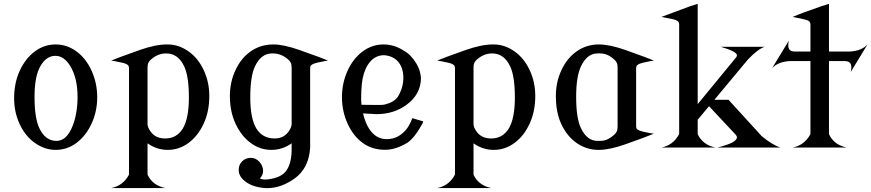

<svg xmlns="http://www.w3.org/2000/svg" viewBox="-20 -770 4547 1002"><path d="M160.2 -264.6Q160.2 -155.8 184.6 -102.5Q215.8 -34.7 274.9 -34.7Q327.6 -34.7 358.4 -111.3Q383.8 -174.8 384.8 -260.7V-262.7Q384.8 -364.3 345.7 -426.8Q313.5 -478.5 270 -478.5Q269.5 -478.5 268.6 -478.5Q222.2 -478.5 191.4 -425.8Q160.2 -372.6 160.2 -264.6ZM53.7 -256.8Q53.7 -337.4 83 -400.9Q112.8 -465.3 161.6 -501.5Q210.9 -538.1 270.5 -538.1Q329.6 -538.1 379.4 -501.5Q428.7 -465.3 458 -400.9Q487.3 -336.4 487.3 -262.7Q487.3 -188.5 458 -125Q428.7 -61.5 379.4 -24.4Q330.6 12.2 270.5 12.2Q213.4 12.2 161.6 -24.4Q111.8 -59.6 82.5 -122.6Q53.7 -184.6 53.7 -256.8Z M965.8 -261.2Q965.8 -371.1 941.4 -423.3Q909.7 -491.2 847.2 -491.2Q799.8 -491.2 761.7 -453.6L756.8 -446.3Q750 -438.5 750 -413.6V-125.5V-121.1Q751 -105.5 764.2 -85.9Q790 -47.4 841.3 -47.4Q842.3 -47.4 842.8 -47.4Q902.3 -47.4 934.6 -100.1Q965.8 -153.3 965.8 -261.2ZM560.5 211.4Q621.1 199.7 652.3 143.1L653.3 139.2V-413.6Q653.3 -425.3 647 -430.7Q638.2 -438.5 617.2 -442.9Q573.2 -452.6 560.5 -453.6Q592.3 -467.8 710 -509.3Q792 -538.1 851.6 -538.1Q853.5 -538.1 855.5 -538.1Q912.6 -538.1 964.4 -501.5Q1014.2 -466.3 1043.5 -403.3Q1072.3 -341.3 1072.3 -269Q1072.3 -188.5 1043 -125Q1013.2 -60.5 964.4 -24.4Q915 12.2 855.5 12.2Q798.3 12.2 750 -22V139.2L751 143.6Q777.3 197.8 842.8 211.4Z M1179.7 -269Q1179.7 -341.3 1208.5 -403.3Q1237.8 -466.3 1287.6 -501.5Q1339.4 -538.1 1407.2 -538.1Q1460 -538.1 1542 -509.3Q1663.1 -466.8 1691.4 -453.6Q1680.2 -452.6 1634.8 -442.9Q1615.2 -438.5 1605 -430.7Q1598.6 -425.8 1598.6 -413.6V0Q1592.3 108.4 1516.6 162.1Q1446.3 211.9 1374 211.9Q1368.2 211.9 1362.3 211.4Q1285.2 205.6 1245.6 164.1Q1225.6 143.1 1225.6 117.7Q1225.6 89.8 1243.2 72.3Q1261.7 53.7 1288.6 53.7Q1314.9 53.7 1334 74.7Q1353 95.7 1353 122.1Q1353 143.6 1336.4 161.1Q1346.7 167 1364.3 167Q1381.8 167 1406.2 161.1Q1453.1 149.9 1474.6 120.1Q1502 80.6 1502 9.8Q1502 5.4 1502 0V-22Q1453.6 12.2 1396.5 12.2Q1336.9 12.2 1287.6 -24.4Q1238.8 -60.5 1209 -125Q1179.7 -188.5 1179.7 -269ZM1286.1 -261.2Q1286.1 -153.3 1317.4 -100.1Q1349.6 -47.4 1413.1 -47.4Q1461.9 -47.4 1487.8 -85.9Q1501 -105.5 1502 -121.1V-125.5V-413.6Q1502 -438.5 1495.1 -446.3L1490.2 -453.6Q1452.1 -491.2 1403.8 -491.2Q1400.4 -491.2 1397.5 -491.2Q1341.3 -489.3 1310.5 -423.3Q1286.1 -371.1 1286.1 -261.2Z M1764.6 -263.2Q1764.6 -336.4 1793.9 -400.9Q1822.8 -464.4 1872.6 -501.5Q1921.9 -538.1 1981.4 -538.1Q2038.1 -538.1 2088.4 -504.9Q2125 -484.9 2153.8 -437Q2174.3 -402.8 2176.8 -362.8Q2176.3 -276.4 2099.1 -221.2Q2033.7 -174.3 1944.3 -174.3Q1943.4 -174.3 1874.5 -178.2Q1886.7 -127.9 1907.2 -96.7Q1941.9 -43.9 1998 -43.9H1999Q2059.1 -43.9 2101.1 -95.7Q2118.2 -116.7 2131.8 -153.3L2188.5 -136.7Q2186.5 -128.9 2185.1 -126Q2144 -50.8 2106.4 -25.4Q2045.4 11.7 1990.2 11.7H1988.8Q1921.9 11.7 1872.6 -24.4Q1823.2 -60.5 1793.9 -125Q1764.6 -189.5 1764.6 -263.2ZM2085 -363.3Q2085 -418.5 2055.7 -450.2Q2030.3 -478 1985.4 -481.9H1984.4Q1930.7 -481.9 1898.4 -429.7Q1874 -389.6 1868.2 -330.1Q1864.7 -295.4 1864.7 -254.9Q1864.7 -241.2 1866.7 -223.1Q1911.1 -222.2 1955.6 -222.2Q1978.5 -222.2 1988.3 -224.6Q2037.6 -236.8 2056.6 -265.6Q2085 -313 2085 -363.3Z M2667 -261.2Q2667 -371.1 2642.6 -423.3Q2610.8 -491.2 2548.3 -491.2Q2501 -491.2 2462.9 -453.6L2458 -446.3Q2451.2 -438.5 2451.2 -413.6V-125.5V-121.1Q2452.1 -105.5 2465.3 -85.9Q2491.2 -47.4 2542.5 -47.4Q2543.5 -47.4 2543.9 -47.4Q2603.5 -47.4 2635.7 -100.1Q2667 -153.3 2667 -261.2ZM2261.7 211.4Q2322.3 199.7 2353.5 143.1L2354.5 139.2V-413.6Q2354.5 -425.3 2348.1 -430.7Q2339.4 -438.5 2318.4 -442.9Q2274.4 -452.6 2261.7 -453.6Q2293.5 -467.8 2411.1 -509.3Q2493.2 -538.1 2552.7 -538.1Q2554.7 -538.1 2556.6 -538.1Q2613.8 -538.1 2665.5 -501.5Q2715.3 -466.3 2744.6 -403.3Q2773.4 -341.3 2773.4 -269Q2773.4 -188.5 2744.1 -125Q2714.4 -60.5 2665.5 -24.4Q2616.2 12.2 2556.6 12.2Q2499.5 12.2 2451.2 -22V139.2L2452.1 143.6Q2478.5 197.8 2543.9 211.4Z M2986.8 -264.6Q2986.8 -154.8 3011.2 -102.5Q3043 -34.7 3098.1 -34.7Q3105.5 -34.7 3112.8 -34.7Q3153.3 -34.7 3190.9 -72.3L3195.8 -79.6Q3203.1 -87.4 3203.1 -112.3V-413.6Q3203.1 -438.5 3196.3 -446.3L3191.4 -453.6Q3153.8 -491.2 3113.3 -491.2Q3106 -491.2 3098.6 -491.2Q3043.5 -491.2 3011.7 -423.3Q2986.8 -370.1 2986.8 -264.6ZM2880.9 -269Q2880.9 -341.3 2909.7 -403.3Q2938.5 -465.8 2988.8 -501.5Q3040.5 -538.1 3105 -538.1Q3161.1 -538.1 3243.2 -509.3Q3360.8 -467.8 3392.6 -453.6Q3381.8 -453.1 3335.9 -442.9Q3316.4 -438.5 3306.2 -430.7Q3299.8 -425.8 3299.8 -413.6V-112.3Q3299.8 -99.6 3305.7 -95.2Q3315.9 -87.4 3335.4 -83Q3381.3 -72.8 3392.1 -72.3Q3360.4 -58.1 3242.7 -16.6Q3160.6 12.2 3104.5 12.2Q3040 12.2 2988.3 -24.4Q2938 -60.1 2909.2 -122.6Q2880.9 -183.6 2880.9 -269Z M3431.6 0Q3492.2 -11.7 3523.4 -68.4L3524.4 -72.3V-641.6Q3524.4 -653.8 3518.1 -658.7Q3507.8 -667 3486.3 -670.9Q3435.5 -681.2 3431.6 -681.6Q3436 -683.6 3581.1 -737.3Q3594.2 -742.2 3621.1 -750V-226.6L3819.8 -468.3L3823.7 -473.6Q3825.7 -477.1 3825.7 -481.9Q3825.7 -501 3741.2 -525.9H3971.2Q3936.5 -515.6 3881.8 -458L3878.4 -453.6L3708 -249H3782.2L3950.7 -64.5L3952.1 -62.5L3954.1 -60.5Q4010.7 -13.2 4053.2 0H3723.6Q3825.7 -24.9 3825.7 -53.2Q3825.7 -60.5 3818.8 -67.9L3814.5 -72.3L3680.2 -215.8L3621.1 -145V-72.3L3622.1 -67.9Q3648.4 -13.7 3713.9 0Z M4009.3 -414.1 4096.7 -557.6Q4093.8 -545.4 4093.8 -532.7Q4093.8 -501 4128.4 -501Q4129.4 -501 4130.9 -501H4132.8H4209.5V-641.6Q4209.5 -652.8 4203.1 -658.7Q4195.8 -665.5 4171.4 -670.4Q4144 -675.8 4116.7 -681.6Q4161.1 -701.2 4266.1 -737.3Q4284.7 -743.7 4306.2 -750V-501H4411.1H4415Q4476.6 -504.4 4507.3 -538.1L4419.9 -394.5Q4422.9 -406.7 4422.9 -419.4Q4422.9 -451.2 4388.2 -451.2Q4387.2 -451.2 4385.7 -451.2H4383.8H4306.2V-72.3L4307.1 -67.9Q4333.5 -13.7 4398.9 0H4116.7Q4177.2 -11.7 4208.5 -68.4L4209.5 -72.3V-451.2H4105.5H4101.6Q4040 -447.8 4009.3 -414.1Z"/></svg>

Font: Modern Antiqua
Style: Regular
Weight: 500
Version: Version 1.0